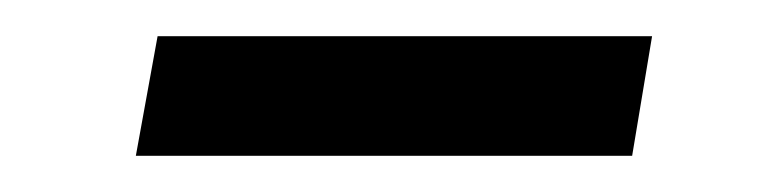

<svg xmlns="http://www.w3.org/2000/svg" viewBox="-20 -307 433 106"><path d="M55 -221 67 -287H340L329 -221Z"/></svg>

Font: Livvic
Style: Italic
Weight: 400
Italic angle: -10°
Designer: Jacques Le Bailly, Baron von Fonthausen
Version: Version 1.001; ttfautohint (v1.8.2)